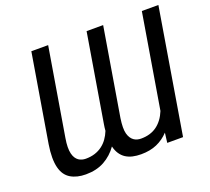

<svg xmlns="http://www.w3.org/2000/svg" viewBox="-124 -885 1152 1053"><g transform="rotate(-20 451.5 -358.5)"><path d="M71 -215.9 156.2 -727.3H254.3L169 -215.9Q159.4 -159.8 167.6 -126.4Q171.5 -110.8 178.4 -100.1Q185.4 -89.5 194.4 -83.1Q203.5 -76.7 214.1 -73.9Q224.8 -71 235.8 -71Q265.6 -71 289.6 -78.8Q313.6 -86.6 332.4 -100.7Q351.2 -114.7 365.2 -134.4Q379.3 -154.1 388.8 -177.9Q389.6 -187.1 390.6 -196.6Q391.7 -206 393.5 -215.9L478.7 -727.3H575.3L490.1 -215.9Q481.2 -157 489.3 -126.4Q493.6 -110.8 500.7 -100.1Q507.8 -89.5 516.9 -83.1Q525.9 -76.7 536.6 -73.9Q547.2 -71 558.2 -71Q614 -71 651.5 -98.7Q688.9 -126.4 709.5 -177.2L801.1 -727.3H897.7L777 0H684.7L691.8 -57.2Q661.6 -24.9 622 -7.5Q582.4 9.9 529.8 9.9Q503.2 9.9 480.8 4.8Q458.5 -0.4 441.1 -11.5Q423.7 -22.7 411.4 -41Q399.1 -59.3 392.8 -85.2Q361.9 -41.2 315.9 -15.6Q269.9 9.9 207.4 9.9Q155.2 9.9 119.3 -11.4Q101.6 -22 89.3 -39.4Q77.1 -56.8 70.7 -82Q64.3 -107.2 64.3 -140.4Q64.3 -173.7 71 -215.9Z"/></g></svg>

Font: Inter P
Style: Italic
Weight: 400
Italic angle: -9.40001°
Designer: Rasmus Andersson
Foundry: rsms
Version: Version 3.018;git-588b23468